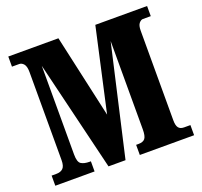

<svg xmlns="http://www.w3.org/2000/svg" viewBox="-124 -855 1049 997"><g transform="rotate(-20 401.0 -357.0)"><path d="M18 0V-56H45Q68 -56 81 -68.5Q94 -81 94 -114V-600Q94 -632 83 -645Q72 -658 58 -658H18V-714H295L397 -255L499 -714H785V-658H741Q731 -658 720.5 -646Q710 -634 710 -605V-109Q710 -81 719.5 -68.5Q729 -56 750 -56H785V0H485V-56H498Q524 -56 534.5 -69.5Q545 -83 545 -120V-608L406 0H312L165 -609V-119Q165 -77 181.5 -66.5Q198 -56 228 -56H235V0Z"/></g></svg>

Font: Noto Serif ExtraCondensed Black
Style: Regular
Weight: 900
Width: 2
Designer: Monotype Design Team
Foundry: Monotype Imaging Inc.
Version: Version 2.015; ttfautohint (v1.8.4.7-5d5b)